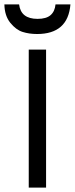

<svg xmlns="http://www.w3.org/2000/svg" viewBox="-30 -855 341 875"><path d="M-10 -835H57Q65 -769 141 -769Q181 -769 200.5 -786Q220 -803 223 -835H291Q280 -700 139 -700Q103 -700 73 -709.5Q43 -719 17 -751Q-9 -783 -10 -835ZM101 0V-629H180V0Z"/></svg>

Font: Karmilla
Style: Regular
Weight: 400
Designer: Jonathan Pinhorn
Version: Version 1.000